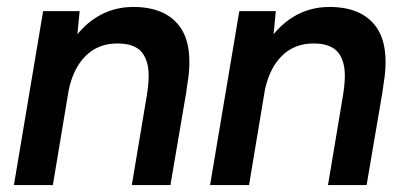

<svg xmlns="http://www.w3.org/2000/svg" viewBox="-20 -532 1168 552"><path d="M20 0 104 -500H209L200 -408L132 0ZM359 0 402 -257 516 -270 470 0ZM402 -257Q412 -317 403.5 -349Q395 -381 373.5 -394Q352 -407 320 -407Q262 -408 224.5 -369.5Q187 -331 175 -260L132 -262Q146 -342 178 -397.5Q210 -453 257.5 -482.5Q305 -512 363 -512Q455 -512 496.5 -456Q538 -400 518 -285L514 -257Z M584 0 668 -500H773L764 -408L696 0ZM923 0 966 -257 1080 -270 1034 0ZM966 -257Q976 -317 967.5 -349Q959 -381 937.5 -394Q916 -407 884 -407Q826 -408 788.5 -369.5Q751 -331 739 -260L696 -262Q710 -342 742 -397.5Q774 -453 821.5 -482.5Q869 -512 927 -512Q1019 -512 1060.5 -456Q1102 -400 1082 -285L1078 -257Z"/></svg>

Font: Figtree SemiBold
Style: Italic
Weight: 600
Italic angle: -9.5°
Foundry: Erik Kennedy
Version: Version 2.001;gftools[0.9.30]